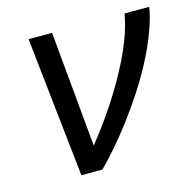

<svg xmlns="http://www.w3.org/2000/svg" viewBox="-82 -595 684 678"><g transform="rotate(-15 260.0 -256.0)"><path d="M165 -512.2 204.1 -89.8Q224.6 -115.2 247.3 -146Q270 -176.8 292.5 -210.7Q314.9 -244.6 335.9 -280.8Q356.9 -316.9 374.8 -353.3Q392.6 -389.6 405.8 -424.8Q418.9 -460 425.8 -492.2L430.2 -512.2H520L517.1 -495.1Q507.8 -453.6 489.7 -408.4Q471.7 -363.3 447.3 -317.6Q422.9 -272 393.6 -227.3Q364.3 -182.6 333.3 -141.4Q302.2 -100.1 271.2 -64.2Q240.2 -28.3 211.9 0H134.8L79.1 -512.2Z"/></g></svg>

Font: Lorenzo Sans
Style: Italic
Weight: 400
Italic angle: -12°
Foundry: Intel Corporation
Version: Version 1.00; ttfautohint (v1.5)